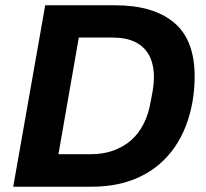

<svg xmlns="http://www.w3.org/2000/svg" viewBox="-20 -706 779 726"><path d="M30 0 151 -686H416Q559 -686 637.5 -621Q716 -556 716 -417Q716 -393 714 -369.5Q712 -346 708 -322Q690 -220 639.5 -148Q589 -76 510 -38Q431 0 327 0ZM201 -123H324Q370 -123 408 -136.5Q446 -150 475 -175Q504 -200 523 -237.5Q542 -275 550 -323Q555 -347 557.5 -363Q560 -379 561 -391Q562 -403 562 -413Q562 -463 544 -496.5Q526 -530 491.5 -547Q457 -564 406 -564H278Z"/></svg>

Font: Archivo SemiBold
Style: Bold Italic
Weight: 700
Italic angle: -10°
Version: Version 2.001